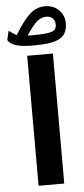

<svg xmlns="http://www.w3.org/2000/svg" viewBox="-77 -876 399 908"><g transform="rotate(-5 122.5 -422.5)"><path d="M190.4 -617.7V-0.5H68.4V-617.7ZM-19 -699.7 -8.8 -743.2Q-1.5 -737.3 8.5 -730.7Q18.6 -724.1 27.8 -719.7Q67.4 -785.2 99.4 -814.5Q131.3 -843.8 171.4 -843.8Q211.9 -843.8 237.8 -818.4Q263.7 -793 263.7 -754.9Q263.7 -704.1 227.8 -683.8Q191.9 -663.6 107.9 -663.6H95.7Q50.8 -663.6 21.7 -671.9Q-7.3 -680.2 -19 -699.7ZM106.9 -712.4Q170.9 -712.4 193.4 -720.5Q215.8 -728.5 215.8 -752.9Q215.8 -771 204.6 -782.5Q193.4 -793.9 173.8 -793.9Q149.4 -793.9 128.9 -775.9Q108.4 -757.8 78.6 -712.4Z"/></g></svg>

Font: Vazirmatn UI
Style: Bold
Weight: 700
Designer: Saber Rastikerdar
Foundry: Saber Rastikerdar
Version: Version 33.003